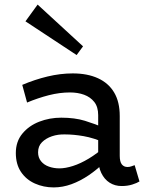

<svg xmlns="http://www.w3.org/2000/svg" viewBox="-20 -803 641 837"><path d="M510 8Q481 8 458 -6.5Q435 -21 421.5 -49Q408 -77 408 -116V-301Q408 -337 391 -358.5Q374 -380 346.5 -390Q319 -400 285 -400Q240 -400 193 -388Q146 -376 98 -356L77 -433Q131 -456 187 -469.5Q243 -483 297 -483Q361 -483 407 -462Q453 -441 477.5 -400Q502 -359 502 -297V-124Q502 -98 511 -86.5Q520 -75 536 -75Q545 -75 553 -78Q561 -81 567 -83L588 -12Q577 -5 556.5 1.5Q536 8 510 8ZM214 14Q170 14 132 -3Q94 -20 71.5 -53.5Q49 -87 49 -136Q49 -186 77.5 -220.5Q106 -255 151 -272.5Q196 -290 247 -290Q306 -290 350 -276.5Q394 -263 441 -243V-179Q388 -202 344.5 -209.5Q301 -217 264 -217Q233 -218 206.5 -209Q180 -200 163 -183Q146 -166 146 -139Q146 -116 159 -100Q172 -84 193.5 -76.5Q215 -69 239 -69Q265 -69 298 -79.5Q331 -90 367.5 -112Q404 -134 441 -167L439 -99Q405 -65 367.5 -39.5Q330 -14 291.5 0Q253 14 214 14ZM314 -563 91 -710 144 -783 342 -601Z"/></svg>

Font: BioRhyme
Style: Regular
Weight: 400
Designer: Aoife Mooney
Foundry: Aoife Mooney Type
Version: Version 1.600;gftools[0.9.33]